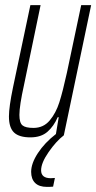

<svg xmlns="http://www.w3.org/2000/svg" viewBox="-20 -530 377 752"><path d="M337 -510 230 0Q200 23 170.5 65.5Q141 108 141 137Q141 168 179 168L195 167L188 201Q178 202 164 202Q133 202 117.5 186.5Q102 171 102 143Q102 110 128.5 69.5Q155 29 199 -5L210 -71H206Q191 -36 166 -14Q141 8 99 8Q55 8 35 -11Q15 -30 15 -74Q15 -111 31 -188L99 -510H139L74 -197Q56 -116 56 -80Q56 -49 68 -39Q80 -29 111 -29Q150 -29 174.5 -58Q199 -87 212.5 -129.5Q226 -172 242 -245L298 -510Z"/></svg>

Font: Saira Ultra Condensed ExLight
Style: Italic
Weight: 200
Width: 1
Italic angle: -12°
Designer: Hector Gatti with collaboration of the Omnibus-Type team
Foundry: Omnibus-Type
Version: Version 1.001; ttfautohint (v1.8)